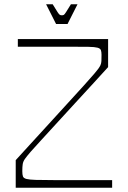

<svg xmlns="http://www.w3.org/2000/svg" viewBox="-20 -884 602 904"><path d="M54 0V-130Q81 -160 121.5 -204Q162 -248 207.5 -298Q253 -348 296.5 -395.5Q340 -443 374 -480.5Q408 -518 424 -537Q446 -562 453 -577Q457 -586 457.5 -597Q458 -608 458 -626Q458 -640 455 -648Q452 -656 439 -659.5Q426 -663 397 -663.5Q368 -664 316 -664Q288 -664 264 -664Q240 -664 213.5 -664Q187 -664 151.5 -664Q116 -664 64 -664V-700H489V-568Q462 -538 421.5 -494Q381 -450 336 -401Q291 -352 248 -305Q205 -258 172 -222Q139 -186 124 -169Q106 -148 97.5 -136Q89 -124 87 -111.5Q85 -99 85 -78Q85 -62 88 -53.5Q91 -45 104.5 -41.5Q118 -38 148 -37Q178 -36 233 -36Q270 -36 306.5 -36Q343 -36 391 -36Q439 -36 508 -36V0ZM244 -771 197 -864H228Q244 -838 251 -827Q258 -816 262 -814Q266 -812 271 -812Q277 -812 280.5 -814Q284 -816 291 -827Q298 -838 314 -864H345L298 -771Z"/></svg>

Font: Ojuju ExtraLight
Style: Regular
Weight: 200
Designer: Chisaokwu Joboson, Mirko Velimirovic
Foundry: Udi Foundry
Version: Version 1.000